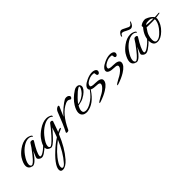

<svg xmlns="http://www.w3.org/2000/svg" viewBox="98 -1269 2425 2425"><g transform="rotate(-45 1310.0 -56.5)"><path d="M280 11Q260 11 243.5 -2Q227 -15 224 -27Q221 -41 261 -127L238 -94Q223 -72 208 -55Q193 -38 180 -25Q142 11 116 5Q56 -9 56 -63Q56 -106 97 -173Q110 -193 130 -213Q150 -233 176 -252Q243 -301 305 -301Q343 -301 377 -281Q388 -273 388 -264Q388 -257 384 -257Q383 -257 382 -258Q361 -281 326 -281Q285 -281 237 -250Q189 -219 151 -167Q97 -92 97 -45Q97 -18 116 -11Q140 -1 218 -100Q250 -139 271.5 -170Q293 -201 306 -223Q312 -234 328 -234Q358 -234 358 -216Q358 -213 357 -212Q270 -74 270 -25Q270 -13 277 -12Q298 -6 347 -43Q406 -87 458 -160Q469 -175 478 -175Q481 -175 481 -173Q481 -168 472 -154Q451 -121 425.5 -92Q400 -63 369 -38Q325 -1 297 8Q290 11 280 11Z M357 308Q319 308 319 270Q319 239 346 196Q363 169 389.5 138.5Q416 108 453 74Q519 10 593 -37Q602 -59 613 -91Q624 -123 638 -167Q635 -160 616.5 -138.5Q598 -117 563 -79Q479 14 444 5Q390 -9 390 -55Q390 -100 443 -173Q458 -193 480 -213Q502 -233 530 -252Q601 -301 664 -301Q703 -301 735 -281Q744 -275 744 -266Q744 -257 740 -257Q739 -257 738 -258Q718 -281 683 -281Q642 -281 591 -250Q540 -219 497 -167Q430 -85 430 -39Q430 -18 446 -11Q468 -2 557 -100Q592 -139 617.5 -170Q643 -201 658 -223Q665 -233 678 -233Q702 -233 702 -215Q702 -211 699 -206Q692 -186 680 -152.5Q668 -119 651 -72Q683 -91 702 -91Q710 -91 710 -87Q710 -77 685 -68Q675 -64 663.5 -59Q652 -54 639 -47Q569 127 470 240Q410 308 357 308ZM378 287Q397 287 424 256Q513 156 580 -6Q447 93 382 200Q360 235 360 262Q360 287 378 287Z M729 12Q715 12 715 3Q715 2 717 -4Q764 -94 828 -261Q835 -279 852 -292.5Q869 -306 881 -306Q894 -306 892 -292Q882 -271 868 -238Q854 -205 835 -161Q863 -198 918 -244Q946 -267 966.5 -282Q987 -297 1001 -304Q1015 -311 1032 -311Q1052 -311 1066 -301Q1080 -291 1080 -278Q1080 -270 1072.5 -260.5Q1065 -251 1057 -251Q1053 -251 1040.5 -259.5Q1028 -268 1014 -268Q999 -268 979 -259Q852 -202 760 -2Q754 12 729 12Z M1082 8Q1053 8 1031 -6Q1002 -26 1002 -64Q1002 -105 1037 -164Q1084 -241 1175 -299Q1198 -314 1221 -314Q1251 -314 1264 -295Q1272 -284 1272 -270Q1272 -228 1204 -178Q1184 -164 1161.5 -152.5Q1139 -141 1113 -136L1070 -127Q1046 -84 1046 -55Q1046 -15 1093 -15Q1130 -15 1183 -46Q1254 -87 1305 -160Q1313 -172 1320 -172Q1323 -172 1323 -168Q1323 -163 1316 -153Q1219 -7 1097 7Q1093 8 1089.5 8Q1086 8 1082 8ZM1082 -144Q1110 -144 1154 -169Q1216 -204 1241 -259Q1248 -273 1248 -282Q1248 -291 1241 -291Q1228 -291 1188 -259Q1159 -234 1131.5 -205.5Q1104 -177 1079 -145Q1078 -144 1082 -144Z M1283 41Q1279 41 1279 38Q1279 25 1347 -10Q1364 -18 1378 -26.5Q1392 -35 1402 -42Q1463 -87 1463 -120Q1463 -145 1414 -145Q1300 -147 1300 -195Q1300 -216 1318 -235Q1339 -259 1388 -281Q1441 -305 1485 -305Q1524 -305 1544 -286Q1553 -277 1553 -264Q1553 -250 1544 -239Q1535 -228 1524 -228Q1504 -228 1502 -255Q1502 -274 1496 -277Q1490 -280 1464 -280Q1431 -280 1390 -258Q1341 -233 1344 -198Q1346 -178 1420 -178Q1521 -178 1521 -129Q1521 -76 1434 -23Q1379 11 1300 37Q1289 41 1283 41Z M1601 41Q1597 41 1597 38Q1597 25 1665 -10Q1682 -18 1696 -26.5Q1710 -35 1720 -42Q1781 -87 1781 -120Q1781 -145 1732 -145Q1618 -147 1618 -195Q1618 -216 1636 -235Q1657 -259 1706 -281Q1759 -305 1803 -305Q1842 -305 1862 -286Q1871 -277 1871 -264Q1871 -250 1862 -239Q1853 -228 1842 -228Q1822 -228 1820 -255Q1820 -274 1814 -277Q1808 -280 1782 -280Q1749 -280 1708 -258Q1659 -233 1662 -198Q1664 -178 1738 -178Q1839 -178 1839 -129Q1839 -76 1752 -23Q1697 11 1618 37Q1607 41 1601 41Z M2138 11Q2118 11 2101.5 -2Q2085 -15 2082 -27Q2079 -41 2119 -127L2096 -94Q2081 -72 2066 -55Q2051 -38 2038 -25Q2000 11 1974 5Q1914 -9 1914 -63Q1914 -106 1955 -173Q1968 -193 1988 -213Q2008 -233 2034 -252Q2101 -301 2163 -301Q2201 -301 2235 -281Q2246 -273 2246 -264Q2246 -257 2242 -257Q2241 -257 2240 -258Q2219 -281 2184 -281Q2143 -281 2095 -250Q2047 -219 2009 -167Q1955 -92 1955 -45Q1955 -18 1974 -11Q1998 -1 2076 -100Q2108 -139 2129.5 -170Q2151 -201 2164 -223Q2170 -234 2186 -234Q2216 -234 2216 -216Q2216 -213 2215 -212Q2128 -74 2128 -25Q2128 -13 2135 -12Q2156 -6 2205 -43Q2264 -87 2316 -160Q2327 -175 2336 -175Q2339 -175 2339 -173Q2339 -168 2330 -154Q2309 -121 2283.5 -92Q2258 -63 2227 -38Q2183 -1 2155 8Q2148 11 2138 11ZM2225 -346Q2210 -346 2192.5 -353.5Q2175 -361 2156 -371Q2137 -382 2126 -385Q2115 -388 2109 -388Q2091 -388 2079 -359Q2076 -354 2073 -354Q2068 -354 2068 -363Q2068 -367 2070 -373.5Q2072 -380 2077 -387Q2100 -421 2122 -421Q2133 -421 2146 -415Q2159 -409 2174 -401L2219 -379Q2232 -375 2240 -378Q2247 -379 2252.5 -384Q2258 -389 2263 -396Q2268 -402 2270.5 -406Q2273 -410 2275 -413Q2278 -418 2281 -418Q2288 -418 2283 -409Q2281 -402 2279.5 -396Q2278 -390 2270 -378Q2261 -362 2248.5 -354Q2236 -346 2225 -346Z M2347 11Q2274 11 2274 -79Q2274 -169 2346 -251Q2347 -252 2345 -258.5Q2343 -265 2343 -268Q2343 -274 2347 -277Q2382 -305 2429 -305Q2442 -305 2450 -300Q2460 -296 2469 -292Q2478 -288 2486 -283Q2524 -260 2539 -235Q2564 -236 2581 -237Q2598 -238 2607 -239H2611Q2620 -239 2620 -232Q2620 -230 2616 -229Q2605 -227 2587.5 -224Q2570 -221 2545 -218Q2548 -211 2548 -202Q2548 -195 2547 -192Q2532 -111 2468 -50Q2406 11 2347 11ZM2515 -235Q2499 -260 2452 -260Q2416 -260 2405 -252Q2402 -251 2399 -248Q2396 -245 2392 -241Q2448 -234 2515 -235ZM2350 -5Q2394 -5 2451 -68Q2509 -131 2520 -190Q2521 -195 2521.5 -198.5Q2522 -202 2522 -205Q2522 -211 2520 -217Q2501 -216 2481 -216Q2461 -216 2441 -216Q2421 -216 2404.5 -216Q2388 -216 2375 -217Q2335 -163 2325 -130Q2313 -93 2313 -59Q2313 -5 2350 -5Z"/></g></svg>

Font: Ephesis
Style: Regular
Weight: 400
Designer: Robert E. Leuschke
Foundry: Robert E. Leuschke
Version: Version 1.010; ttfautohint (v1.8.3)